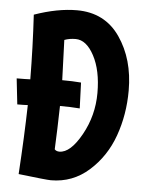

<svg xmlns="http://www.w3.org/2000/svg" viewBox="-52 -744 616 801"><g transform="rotate(5 256.0 -343.0)"><path d="M238 -701Q355 -701 418.5 -609Q482 -517 482 -386Q482 -285 450 -195.5Q418 -106 350 -45.5Q282 15 191 15Q173 15 55 1Q65 -158 68 -289Q53 -288 24 -288L12 -396Q50 -396 69 -397Q68 -531 60 -667Q157 -701 238 -701ZM216 -107Q262 -107 307.5 -188.5Q353 -270 353 -364.5Q353 -459 320.5 -520Q288 -581 243 -581Q217 -581 196 -573L202 -405Q246 -405 281 -402L285 -294Q246 -297 202 -297Q200 -200 196 -115Q203 -107 216 -107Z"/></g></svg>

Font: Boogaloo
Style: Regular
Weight: 400
Designer: John Vargas Beltran
Foundry: John Vargas Beltran
Version: Version 1.002